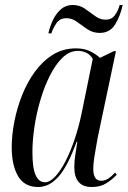

<svg xmlns="http://www.w3.org/2000/svg" viewBox="-20 -740 512 770"><path d="M133 10Q78 10 52.5 -33.5Q27 -77 27 -150Q27 -198 37.5 -252Q48 -306 68.5 -358Q89 -410 120 -452.5Q151 -495 192 -520.5Q233 -546 285 -546Q319 -546 342.5 -534Q366 -522 381 -508L437 -535H445L373 -194Q370 -177 365.5 -152.5Q361 -128 357.5 -104Q354 -80 354 -63Q354 -15 386 -15Q400 -15 413.5 -23.5Q427 -32 442 -48L448 -39Q431 -21 407 -5.5Q383 10 348 10Q278 10 278 -70Q278 -94 282 -119Q286 -144 290 -171H287Q252 -74 215 -32Q178 10 133 10ZM160 -9Q180 -9 201.5 -32Q223 -55 243 -94Q263 -133 279.5 -182Q296 -231 307 -284L352 -504Q342 -521 326 -528.5Q310 -536 293 -536Q259 -536 231 -509Q203 -482 180.5 -437.5Q158 -393 142 -339Q126 -285 118 -230.5Q110 -176 110 -130Q110 -66 123 -37.5Q136 -9 160 -9ZM380 -608Q352 -608 330 -623Q308 -638 288.5 -652.5Q269 -667 246 -667Q220 -667 206 -646.5Q192 -626 186 -606H174Q180 -634 192.5 -660Q205 -686 224.5 -703Q244 -720 271 -720Q299 -720 320 -705.5Q341 -691 361 -676Q381 -661 404 -661Q427 -661 440 -678Q453 -695 460 -720H472Q463 -677 442 -642.5Q421 -608 380 -608Z"/></svg>

Font: Noto Serif Display ExtraCondensed
Style: Italic
Weight: 400
Width: 2
Italic angle: -12°
Designer: Monotype Design Team
Foundry: Monotype Imaging Inc.
Version: Version 2.009